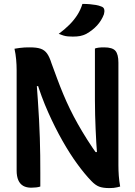

<svg xmlns="http://www.w3.org/2000/svg" viewBox="-20 -951 690 981"><path d="M186 2Q178 5 165.5 6.5Q153 8 140 8Q115 8 98.5 -1.5Q82 -11 73.5 -30.5Q65 -50 65 -80Q65 -143 65 -207.5Q65 -272 65 -336.5Q65 -401 65 -465Q65 -529 65 -593Q65 -619 62.5 -647Q60 -675 54 -702Q67 -704 80 -706Q93 -708 106 -708.5Q119 -709 133 -709Q168 -709 188 -702Q208 -695 220.5 -677.5Q233 -660 243 -628Q258 -587 272.5 -548Q287 -509 303 -470.5Q319 -432 337.5 -394Q356 -356 378 -317Q400 -278 426 -237Q452 -196 483 -153L441 -174H502L477 -150Q474 -187 472 -222Q470 -257 468.5 -292Q467 -327 466 -364Q465 -401 465 -440.5Q465 -480 465 -525Q465 -570 465 -614.5Q465 -659 465 -703Q472 -706 483.5 -707.5Q495 -709 512 -709Q555 -709 570 -691Q585 -673 585 -631Q585 -567 585 -502Q585 -437 585 -371.5Q585 -306 585 -240Q585 -174 585 -107Q585 -80 587 -52.5Q589 -25 594 2Q587 4 578.5 6Q570 8 560.5 9Q551 10 539 10Q506 10 486.5 2.5Q467 -5 447 -26Q413 -61 375 -113Q337 -165 299 -232Q261 -299 226 -377.5Q191 -456 165 -542L201 -511H146L166 -542Q170 -488 173.5 -438Q177 -388 179.5 -340Q182 -292 183.5 -246Q185 -200 185.5 -156Q186 -112 186 -68Q186 -49 186 -31.5Q186 -14 186 2ZM401 -931Q423 -931 439.5 -929.5Q456 -928 470.5 -925.5Q485 -923 497 -918Q510 -914 512.5 -903Q515 -892 511 -878Q505 -862 496 -847.5Q487 -833 476 -821Q465 -809 451 -798Q437 -787 421 -778Q405 -770 389.5 -767Q374 -764 352 -764Q340 -764 327.5 -765Q315 -766 304 -769.5Q293 -773 280 -778Q311 -801 334.5 -824.5Q358 -848 375 -874.5Q392 -901 401 -931Z"/></svg>

Font: Recursive Casual SemiBold
Style: Regular
Weight: 600
Version: Version 1.047